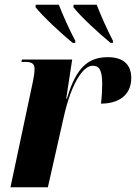

<svg xmlns="http://www.w3.org/2000/svg" viewBox="-20 -786 571 806"><path d="M285 -606H296V-615C271 -661 243 -725 227 -766H130L129 -756C158 -719 236 -646 285 -606ZM444 -606H454V-615C430 -661 402 -724 386 -766H289L288 -756C317 -718 395 -646 444 -606ZM118 -443 24 0H181L247 -292C279 -437 329 -510 369 -510C393 -510 409 -498 409 -434C409 -413 408 -386 404 -351C474 -351 531 -383 531 -459C531 -515 497 -546 433 -546C352 -546 300 -505 261 -372H258L283 -536H72L70 -526H88C117 -526 125 -515 125 -498C125 -480 122 -463 118 -443Z"/></svg>

Font: Noto Serif Display Condensed ExtraBold
Style: Italic
Weight: 800
Width: 3
Italic angle: -12°
Designer: Monotype Design Team
Foundry: Monotype Imaging Inc.
Version: Version 2.009